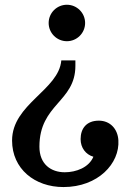

<svg xmlns="http://www.w3.org/2000/svg" viewBox="-20 -713 550 792"><path d="M291 -463.9H232.9C222.7 -341.3 29.8 -284.2 29.8 -133.3C29.8 -16.6 123 58.6 241.7 58.6C384.8 58.6 474.6 -39.1 468.3 -134.8C465.3 -182.1 433.6 -215.3 387.7 -215.3C337.4 -215.3 312.5 -183.6 312.5 -139.2C312.5 -103.5 333.5 -75.7 365.2 -66.4C346.7 -22 293.9 -2.4 247.1 -2.4C190.4 -2.4 142.6 -35.6 142.6 -107.9C142.6 -284.7 291 -291.5 291 -441.9ZM331.1 -618.2C331.1 -659.7 297.4 -693.4 255.9 -693.4C214.4 -693.4 180.7 -659.7 180.7 -618.2C180.7 -576.7 214.4 -543 255.9 -543C297.4 -543 331.1 -576.7 331.1 -618.2Z"/></svg>

Font: Arbutus Slab
Style: Regular
Weight: 400
Designer: Karolina Lach
Foundry: Karolina Lach
Version: Version 1.001